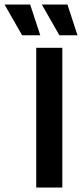

<svg xmlns="http://www.w3.org/2000/svg" viewBox="-85 -839 375 859"><path d="M77.1 0V-625H193.8V0ZM180.6 -681.2 102.1 -818.8H216.7L261.8 -681.2ZM13.9 -681.2 -64.6 -818.8H50L95.1 -681.2Z"/></svg>

Font: Afacad Flux SemiBold
Style: Regular
Weight: 600
Designer: Kristian Moeller
Foundry: Dicotype
Version: Version 1.100